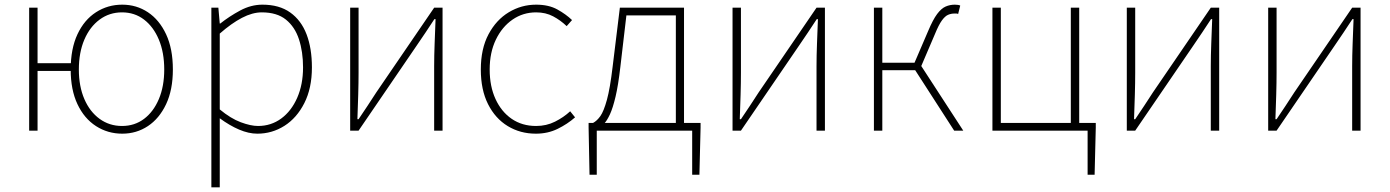

<svg xmlns="http://www.w3.org/2000/svg" viewBox="-20 -560 5957 823"><path d="M105 0V-527H141V-289H296V-256H141V0ZM504 13Q442 13 391.5 -19.5Q341 -52 312 -113.5Q283 -175 283 -262Q283 -351 312 -413Q341 -475 391.5 -507.5Q442 -540 504 -540Q565 -540 614 -507.5Q663 -475 692 -413Q721 -351 721 -262Q721 -175 692 -113.5Q663 -52 614 -19.5Q565 13 504 13ZM503 -20Q557 -20 597.5 -50.5Q638 -81 661 -135.5Q684 -190 684 -262Q684 -335 661 -390Q638 -445 597.5 -476Q557 -507 503 -507Q449 -507 407 -476Q365 -445 341.5 -390Q318 -335 318 -262Q318 -190 341.5 -135.5Q365 -81 407 -50.5Q449 -20 503 -20Z M886 243V-527H916L922 -459H924Q963 -490 1009.5 -515Q1056 -540 1105 -540Q1177 -540 1224 -506.5Q1271 -473 1294 -413Q1317 -353 1317 -271Q1317 -182 1284.5 -118Q1252 -54 1199 -20.5Q1146 13 1083 13Q1046 13 1005 -4.5Q964 -22 922 -53V46V243ZM1086 -20Q1142 -20 1185.5 -52Q1229 -84 1254 -141Q1279 -198 1279 -271Q1279 -338 1261.5 -391.5Q1244 -445 1205.5 -476Q1167 -507 1102 -507Q1062 -507 1017 -483.5Q972 -460 922 -416V-91Q969 -52 1012 -36Q1055 -20 1086 -20Z M1481 0V-527H1517V-249Q1517 -206 1515.5 -154Q1514 -102 1512 -49H1517Q1534 -74 1555.5 -106.5Q1577 -139 1593 -164L1841 -527H1877V0H1841V-277Q1841 -321 1843 -373Q1845 -425 1847 -478H1842Q1826 -453 1804 -420.5Q1782 -388 1765 -363L1517 0Z M2277 13Q2210 13 2156.5 -19.5Q2103 -52 2072 -113.5Q2041 -175 2041 -262Q2041 -351 2074 -413Q2107 -475 2161 -507.5Q2215 -540 2278 -540Q2332 -540 2369 -519.5Q2406 -499 2432 -474L2409 -448Q2383 -473 2351 -490Q2319 -507 2278 -507Q2222 -507 2177 -476Q2132 -445 2105.5 -390Q2079 -335 2079 -262Q2079 -190 2104 -135.5Q2129 -81 2173.5 -50.5Q2218 -20 2278 -20Q2322 -20 2359 -38.5Q2396 -57 2424 -83L2445 -57Q2412 -28 2370 -7.5Q2328 13 2277 13Z M2538 0V189H2507L2503 -13V-33H2983V-13L2978 189H2947V0ZM2877 -12V-494H2665L2639 -272Q2630 -194 2618.5 -145.5Q2607 -97 2594.5 -70Q2582 -43 2570 -30.5Q2558 -18 2549 -11L2522 -33Q2539 -42 2553.5 -62.5Q2568 -83 2581.5 -132Q2595 -181 2606 -274L2637 -527H2912V-12Z M3120 0V-527H3156V-249Q3156 -206 3154.5 -154Q3153 -102 3151 -49H3156Q3173 -74 3194.5 -106.5Q3216 -139 3232 -164L3480 -527H3516V0H3480V-277Q3480 -321 3482 -373Q3484 -425 3486 -478H3481Q3465 -453 3443 -420.5Q3421 -388 3404 -363L3156 0Z M3726 0V-527H3762V-291H3900L3958 -426Q3979 -476 3997 -500Q4015 -524 4033.5 -532Q4052 -540 4073 -540Q4080 -540 4086.5 -539Q4093 -538 4096 -536L4087 -500Q4083 -502 4080 -502Q4077 -502 4071 -502Q4057 -502 4044 -496.5Q4031 -491 4017.5 -472.5Q4004 -454 3988 -415L3929 -277L4109 0H4070L3903 -259H3762V0Z M4642 189V0H4234V-527H4270V-33H4570V-527H4606V-33H4677V-13L4672 189Z M4810 0V-527H4846V-249Q4846 -206 4844.5 -154Q4843 -102 4841 -49H4846Q4863 -74 4884.5 -106.5Q4906 -139 4922 -164L5170 -527H5206V0H5170V-277Q5170 -321 5172 -373Q5174 -425 5176 -478H5171Q5155 -453 5133 -420.5Q5111 -388 5094 -363L4846 0Z M5416 0V-527H5452V-249Q5452 -206 5450.5 -154Q5449 -102 5447 -49H5452Q5469 -74 5490.5 -106.5Q5512 -139 5528 -164L5776 -527H5812V0H5776V-277Q5776 -321 5778 -373Q5780 -425 5782 -478H5777Q5761 -453 5739 -420.5Q5717 -388 5700 -363L5452 0Z"/></svg>

Font: Noto Sans JP
Style: Regular
Weight: 100
Designer: Ryoko NISHIZUKA 西塚涼子 (kana, bopomofo & ideographs); Paul D. Hunt (Latin, Greek & Cyrillic); Sandoll Communications 산돌커뮤니
Foundry: Adobe
Version: Version 2.004;hotconv 1.0.118;makeotfexe 2.5.65603